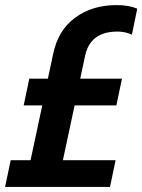

<svg xmlns="http://www.w3.org/2000/svg" viewBox="-30 -734 559 754"><path d="M12 -105H90L136 -320H63L85 -425H158L179 -523Q198 -615 265 -664.5Q332 -714 428 -714Q476 -714 509 -700L488 -598Q462 -610 431 -610Q324 -610 304 -514L285 -425H449L427 -320H263L217 -105H424L402 0H-10Z"/></svg>

Font: Prompt Medium
Style: Italic
Weight: 500
Italic angle: -12°
Designer: Katatrad Team
Foundry: CadsonDemak
Version: Version 1.001